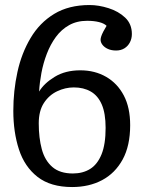

<svg xmlns="http://www.w3.org/2000/svg" viewBox="-20 -734 577 767"><path d="M268.1 13.2Q182.1 13.2 130.1 -27.3Q78.1 -67.9 55.7 -137Q33.2 -206.1 33.2 -291Q33.2 -371.1 49.6 -446Q65.9 -521 102.1 -582Q138.2 -643.1 196.5 -678.5Q254.9 -713.9 337.9 -713.9Q374 -713.9 413.6 -701.4Q453.1 -689 480 -663.6Q506.8 -638.2 506.8 -598.1Q506.8 -580.1 499 -564.9Q491.2 -549.8 477.1 -541Q462.9 -532.2 443.8 -532.2Q424.8 -532.2 410.9 -538.6Q397 -544.9 389.4 -554.9Q381.8 -564.9 381.8 -575.2Q381.8 -581.1 384.5 -589.1Q387.2 -597.2 392.6 -607.7Q397.9 -618.2 405.8 -630.9Q396 -640.6 375.5 -645.8Q355 -650.9 328.1 -650.9Q287.1 -650.9 256.1 -633.5Q225.1 -616.2 203.1 -586.2Q181.2 -556.2 167 -519Q152.8 -481.9 145.5 -442.9Q138.2 -403.8 136.2 -368.2Q156.2 -401.4 198.7 -427.2Q241.2 -453.1 300.8 -453.1Q358.9 -453.1 404.1 -427Q449.2 -400.9 474.6 -352.5Q500 -304.2 500 -233.9Q500 -151.9 470 -96.9Q439.9 -42 387.9 -14.4Q335.9 13.2 268.1 13.2ZM271 -41Q311 -41 340.1 -59.1Q369.1 -77.1 385.5 -117.2Q401.9 -157.2 401.9 -223.1Q401.9 -281.2 386.5 -316.7Q371.1 -352.1 342.5 -368.4Q314 -384.8 274.9 -384.8Q240.7 -384.8 208.3 -369.4Q175.8 -354 155.3 -322.5Q134.8 -291 134.8 -241.2Q134.8 -183.1 147 -137.9Q159.2 -92.8 189.2 -66.9Q219.2 -41 271 -41Z"/></svg>

Font: Literata
Style: Regular
Weight: 400
Designer: Latin by Veronika Burian and Jose Scaglione. Greek by Irene Vlachou. Cyrillic by Vera Evstafieva.
Foundry: TypeTogether
Version: Version 3.002